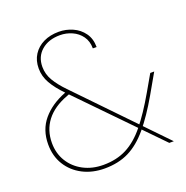

<svg xmlns="http://www.w3.org/2000/svg" viewBox="-128 -828 929 957"><g transform="rotate(-20 336.0 -349.5)"><path d="M436 -573H416Q416 -611 397 -637.5Q378 -664 347.5 -677.5Q317 -691 284 -691Q223 -691 185.5 -658.5Q148 -626 148 -572Q148 -533 168.5 -498.5Q189 -464 225 -427L637 0H613L211 -413Q171 -454 149.5 -491.5Q128 -529 128 -571Q128 -613 148 -644Q168 -675 203 -692Q238 -709 284 -709Q322 -709 357 -693.5Q392 -678 414 -647.5Q436 -617 436 -573ZM225 -418 238 -403 214 -394Q139 -366 101 -316.5Q63 -267 63 -199Q63 -144 89.5 -101Q116 -58 162.5 -33.5Q209 -9 268 -9Q338 -9 391.5 -36.5Q445 -64 492.5 -122.5Q540 -181 593 -273L643 -360H664L604 -255Q551 -163 501.5 -104Q452 -45 396.5 -17.5Q341 10 268 10Q203 10 152 -16.5Q101 -43 72 -90Q43 -137 43 -199Q43 -276 87.5 -329Q132 -382 209 -412Z"/></g></svg>

Font: Poppins Devanagari Thin
Style: Regular
Weight: 100
Designer: Ninad Kale (Devanagari), Jonny Pinhorn (Latin)
Foundry: Indian Type Foundry
Version: 4.005